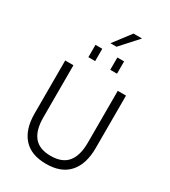

<svg xmlns="http://www.w3.org/2000/svg" viewBox="-257 -1219 1198 1350"><g transform="rotate(30 342.0 -543.5)"><path d="M310.1 -954.1 416.5 -1093.8H485.8L359.4 -954.1ZM224.6 -791.5V-891.6H279.8V-791.5ZM402.3 -791.5V-891.6H457V-791.5ZM341.3 7.3Q219.2 7.3 157.2 -62.3Q95.2 -131.8 95.2 -258.8V-689.9H162.1V-266.1Q162.1 -163.1 205.3 -110.4Q248.5 -57.6 341.3 -57.6Q434.6 -57.6 478.3 -111.1Q522 -164.6 522 -268.6V-689.9H588.9V-264.2Q588.9 -134.3 526.4 -63.5Q463.9 7.3 341.3 7.3Z"/></g></svg>

Font: HK Grotesk Legacy
Style: Regular
Weight: 400
Designer: Alfredo Marco Pradil
Foundry: Hanken Design Co.
Version: Version 2.022;PS 002.022;hotconv 1.0.88;makeotf.lib2.5.64775